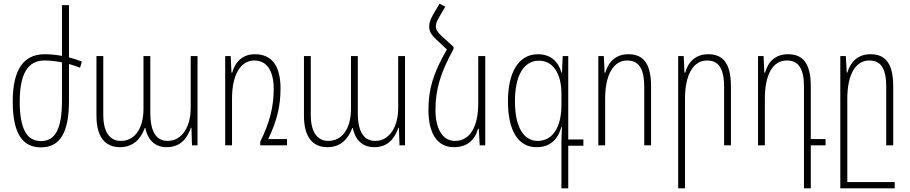

<svg xmlns="http://www.w3.org/2000/svg" viewBox="-20 -788 4934 1041"><path d="M354 -242V-441C375 -435 395 -428 414 -421L424 -454C401 -463 377 -471 354 -477V-760H316V-485C283 -491 251 -494 222 -494C103 -494 49 -403 49 -238C49 -67 100 11 202 11C304 11 354 -66 354 -242ZM221 -460C251 -460 284 -456 316 -450V-245C316 -89 280 -23 202 -23C124 -23 87 -92 87 -237C87 -381 127 -460 221 -460Z M630 10C702 10 743 -34 765 -94H768C779 -35 816 10 884 10C966 10 998 -48 1015 -95H1018L1021 0H1051V-484H1014V-203C1014 -102 968 -24 889 -24C836 -24 795 -61 795 -176V-484H758V-199C758 -87 708 -24 635 -24C581 -24 540 -64 540 -165V-484H503V-160C503 -43 552 10 630 10Z M1434 -34C1482 -133 1501 -214 1501 -308C1501 -428 1456 -494 1362 -494C1297 -494 1256 -455 1239 -394H1235L1231 -484H1201V0H1238V-253C1238 -386 1286 -460 1359 -460C1427 -460 1464 -404 1464 -305C1464 -216 1445 -128 1391 -20V0H1536V-34Z M1755 10C1827 10 1868 -34 1890 -94H1893C1904 -35 1941 10 2009 10C2091 10 2123 -48 2140 -95H2143L2146 0H2176V-484H2139V-203C2139 -102 2093 -24 2014 -24C1961 -24 1920 -61 1920 -176V-484H1883V-199C1883 -87 1833 -24 1760 -24C1706 -24 1665 -64 1665 -165V-484H1628V-160C1628 -43 1677 10 1755 10Z M2439 -534 2374 -593C2352 -613 2343 -629 2343 -646C2343 -660 2350 -676 2360 -693L2394 -752L2363 -768L2326 -705C2313 -681 2307 -663 2307 -645C2307 -619 2318 -599 2345 -574L2403 -520C2327 -388 2303 -303 2303 -191C2303 -69 2348 10 2441 10C2513 10 2555 -29 2572 -90H2576L2581 0H2611V-484H2573V-231C2573 -97 2527 -24 2446 -24C2377 -24 2341 -95 2341 -191C2341 -303 2368 -393 2439 -522Z M3024 233H3061V2H3143V-32H3061V-484H3031L3027 -394H3024C3008 -454 2965 -494 2897 -494C2788 -494 2734 -390 2734 -239C2734 -80 2789 10 2889 10C2961 10 3004 -30 3024 -100H3027C3025 -69 3024 -30 3024 -9ZM2895 -24C2821 -24 2772 -96 2772 -239C2772 -375 2818 -459 2902 -459C2979 -459 3024 -389 3024 -279V-220C3024 -97 2976 -24 2895 -24Z M3224 0H3261V-253C3261 -386 3308 -460 3380 -460C3439 -460 3473 -423 3473 -317V0H3510V-320C3510 -450 3463 -494 3387 -494C3321 -494 3279 -455 3262 -394H3258L3254 -484H3224Z M3657 233H3694V-253C3694 -386 3741 -460 3813 -460C3872 -460 3906 -423 3906 -317V0H3943V-320C3943 -450 3896 -494 3820 -494C3754 -494 3712 -455 3695 -394H3691L3687 -484H3657Z M4339 233H4376V0H4456V-34H4376V-320C4376 -450 4329 -494 4253 -494C4185 -494 4145 -455 4128 -394H4124L4120 -484H4090V0H4127V-253C4127 -386 4171 -460 4246 -460C4305 -460 4339 -423 4339 -317Z M4536 233H4831V199H4574V-253C4574 -386 4620 -460 4693 -460C4752 -460 4785 -423 4785 -317V0H4823V-320C4823 -450 4776 -494 4699 -494C4634 -494 4592 -455 4574 -394H4571L4566 -484H4536Z"/></svg>

Font: Noto Sans Armenian Condensed ExtraLight
Style: Regular
Weight: 200
Width: 3
Designer: Monotype Design Team
Foundry: Monotype Imaging Inc.
Version: Version 2.008